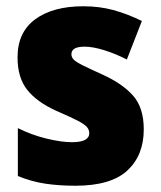

<svg xmlns="http://www.w3.org/2000/svg" viewBox="-20 -583 513 613"><path d="M439 -170Q439 -87 386.5 -38.5Q334 10 221 10Q169 10 125 3.5Q81 -3 37 -21V-174Q81 -152 128.5 -140.5Q176 -129 210 -129Q265 -129 265 -158Q265 -169 257 -178Q249 -187 226.5 -198.5Q204 -210 160 -229Q98 -257 67 -296Q36 -335 36 -400Q36 -480 92.5 -521.5Q149 -563 246 -563Q297 -563 341.5 -551Q386 -539 433 -516L385 -393Q350 -411 313.5 -422.5Q277 -434 250 -434Q208 -434 208 -410Q208 -400 215.5 -392.5Q223 -385 244 -374.5Q265 -364 307 -345Q371 -316 405 -277.5Q439 -239 439 -170Z"/></svg>

Font: Noto Sans Lao Looped SemiCondensed Black
Style: Regular
Weight: 900
Width: 4
Designer: Mark Frömberg, Ben Mitchell
Foundry: The Fontpad Ltd
Version: Version 1.002; ttfautohint (v1.8.4.7-5d5b)